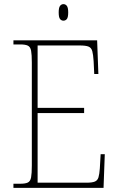

<svg xmlns="http://www.w3.org/2000/svg" viewBox="-20 -909 575 929"><path d="M45 0V-20H78Q103 -20 115 -26Q127 -32 130.5 -51Q134 -70 134 -108V-606Q134 -645 130.5 -663.5Q127 -682 115 -688Q103 -694 78 -694H45V-714H450L456 -551H436L433 -613Q431 -645 426.5 -661.5Q422 -678 408.5 -683.5Q395 -689 366 -689H162V-387H387V-362H162V-25H398Q426 -25 439 -30.5Q452 -36 456.5 -51Q461 -66 463 -94L467 -163H487L481 0ZM287 -809Q277 -809 270.5 -817Q264 -825 264 -849Q264 -872 270.5 -880.5Q277 -889 287 -889Q297 -889 303.5 -880.5Q310 -872 310 -849Q310 -825 303.5 -817Q297 -809 287 -809Z"/></svg>

Font: Noto Serif Khmer SemiCondensed Thin
Style: Regular
Weight: 250
Width: 4
Designer: Danh Hong and the Monotype Design Team
Foundry: Monotype Imaging Inc.
Version: Version 2.004